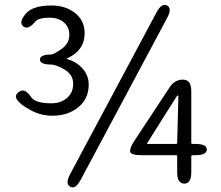

<svg xmlns="http://www.w3.org/2000/svg" viewBox="-20 -768 923 803"><path d="M274 13Q251 1 274 -41L634 -715Q656 -757 679 -745Q701 -733 678 -691L318 -17Q296 25 274 13ZM751 0Q721 0 721 -48V-114Q721 -119 716 -119H572Q524 -119 524 -136Q524 -152 542 -179L689 -402Q710 -435 745 -435Q780 -435 780 -387V-171Q780 -166 785 -166H797Q845 -166 845 -143Q845 -119 797 -119H785Q780 -119 780 -114V-48Q780 0 751 0ZM596 -170Q593 -166 598 -166H716Q721 -166 721 -171L726 -364Q726 -369 723.5 -369Q721 -369 715 -359ZM199 -284Q149 -284 105 -309Q65 -331 51.5 -350.5Q38 -370 61 -385Q84 -401 111 -361Q128 -336 196 -336Q234 -336 260 -358Q286 -380 286 -418Q286 -456 250 -477Q214 -498 195 -498Q147 -498 147 -519Q147 -540 195 -540Q204 -540 237 -563Q270 -586 270 -622Q270 -654 247.5 -674Q225 -694 188 -694Q141 -694 128 -678Q98 -641 77 -658Q57 -675 88 -711Q117 -745 196 -745Q254 -745 294 -713.5Q334 -682 334 -629Q334 -557 261 -524Q256 -522 261 -521Q297 -511 322 -485Q351 -455 351 -414Q351 -355 307.5 -319.5Q264 -284 199 -284Z"/></svg>

Font: Resource Han Rounded JP Normal
Style: Regular
Weight: 350
Designer: Cyano Hao (round all glyphs); Ryoko NISHIZUKA 西塚涼子 (kana, bopomofo & ideographs); Paul D. Hunt (Latin, Greek & Cyrillic)
Foundry: Cyano Hao
Version: 0.990